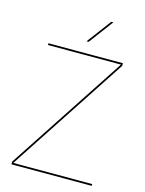

<svg xmlns="http://www.w3.org/2000/svg" viewBox="-132 -980 801 1058"><g transform="rotate(15 268.5 -450.5)"><path d="M40 -16 480 -686V-687H64V-697H489V-682L49 -12V-10H498V0H40ZM368 -901H380L276 -762H264Z"/></g></svg>

Font: HK Grotesk Thin
Style: Regular
Weight: 100
Designer: Alfredo Marco Pradil
Foundry: Hanken Design Co.
Version: Version 3.001